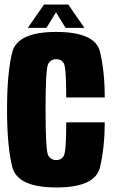

<svg xmlns="http://www.w3.org/2000/svg" viewBox="-20 -821 498 845"><path d="M227.5 4Q56.5 4 33.8 -87Q11 -178 11 -339.5Q11 -501 33.8 -590.8Q56.5 -680.5 227 -680.5Q400 -680.5 420.5 -592Q441 -503.5 441 -392H271.5Q271.5 -522 261.2 -541.2Q251 -560.5 227.5 -560.5Q203.5 -560.5 192 -539.5Q180.5 -518.5 180.5 -339.5Q180.5 -158.5 192 -137.5Q203.5 -116.5 227.5 -116.5Q251 -116.5 261.2 -136.2Q271.5 -156 271.5 -282.5H441Q441 -176 420.5 -86Q400 4 227.5 4ZM102.5 -698.5 173.5 -801H280.5L351.5 -698.5H268.5L226.5 -767L184.5 -698.5Z"/></svg>

Font: Anybody Condensed ExtraBold
Style: Regular
Weight: 800
Width: 3
Designer: Tyler Finck
Foundry: Etcetera Type Company
Version: Version 1.010; ttfautohint (v1.8.3) -l 8 -r 50 -G 200 -x 14 